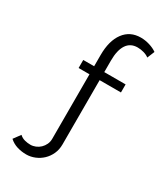

<svg xmlns="http://www.w3.org/2000/svg" viewBox="-222 -837 971 1115"><g transform="rotate(30 263.0 -279.5)"><path d="M144 181Q112 181 82.5 172Q53 163 30 142L64 96Q79 110 98.5 115Q118 120 137 120Q154 120 171 113Q188 106 201 93.5Q214 81 222 64Q230 47 230 27V-406H157V-460H230V-535Q230 -631 270.5 -685.5Q311 -740 383 -740Q412 -740 441.5 -731Q471 -722 492 -707L472 -658Q458 -669 437 -675Q416 -681 395 -681Q347 -681 322.5 -644Q298 -607 298 -537V-460H441V-406H298V25Q298 60 285 88.5Q272 117 250.5 137.5Q229 158 201 169.5Q173 181 144 181Z"/></g></svg>

Font: Oxford Sans
Style: Regular
Weight: 400
Designer: Matt McInerney, Pablo Impallari, Rodrigo Fuenzalida
Foundry: Matt McInerney, Pablo Impallari, Rodrigo Fuenzalida
Version: Version 3.000g; ttfautohint (v1.5) -l 8 -r 28 -G 28 -x 14 -D